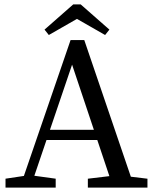

<svg xmlns="http://www.w3.org/2000/svg" viewBox="-20 -857 704 877"><path d="M348.6 -836.9 479.7 -721.7 460.1 -697.1 289.2 -794.9H373.9L203 -697.1L183.4 -721.7L314.5 -836.9ZM5.2 0V-40.8L105.4 -55.8H125.2L234.4 -40.8V0ZM70.8 0 302.4 -674.1H364.9L594.6 0H497.2L297.9 -595.5L321.7 -598.3L118.5 0ZM169.9 -217.4 186 -264.1H456L472.3 -217.4ZM381.3 0V-40.7L506.6 -55.7H529.2L653.5 -40.7V0Z"/></svg>

Font: Adobe Variable Font Prototype
Style: Regular
Weight: 389
Designer: Frank Grießhammer
Foundry: Adobe
Version: Version 1.004;hotconv 1.0.113;makeotfexe 2.5.65598